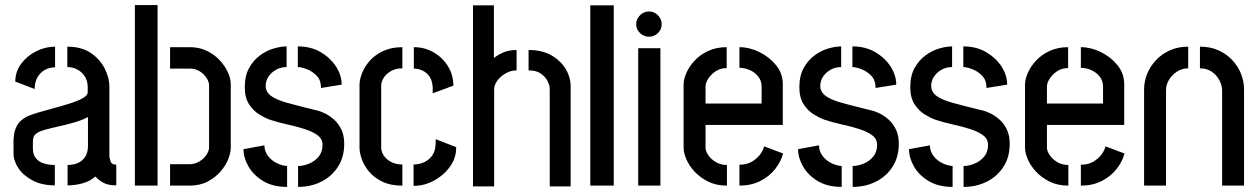

<svg xmlns="http://www.w3.org/2000/svg" viewBox="-20 -728 4938 753"><path d="M195 -1Q145 -1 108.5 -20Q72 -39 52.5 -68Q33 -97 33 -127V-175Q33 -189 36 -206Q39 -223 49.5 -240Q60 -257 84 -270Q100 -278 129 -286.5Q158 -295 191.5 -304Q225 -313 255 -322.5Q285 -332 304.5 -343Q324 -354 324 -366V-386Q324 -411 312.5 -428.5Q301 -446 283 -455.5Q265 -465 244 -465V-545Q300 -545 336.5 -520Q373 -495 391 -458.5Q409 -422 409 -389V-115Q409 -109 413.5 -95.5Q418 -82 436 -82V-1Q405 -1 386 -11Q367 -21 354 -36Q335 -18 305.5 -9.5Q276 -1 245 -1V-81Q267 -81 285 -88.5Q303 -96 314 -113Q325 -130 325 -156V-269Q305 -258 275 -249Q245 -240 213 -233Q181 -226 156 -219Q131 -212 121 -203Q109 -195 109 -172V-146Q109 -123 120 -108.5Q131 -94 150.5 -87.5Q170 -81 195 -81ZM116 -379 40 -408Q40 -447 63 -478Q86 -509 122 -527Q158 -545 196 -545V-464Q175 -464 156.5 -454Q138 -444 127 -425Q116 -406 116 -379Z M647 0V-84H724Q744 -84 761.5 -94.5Q779 -105 789.5 -120.5Q800 -136 800 -150V-393Q800 -407 790 -422.5Q780 -438 763 -448.5Q746 -459 725 -459H647V-543H725Q761 -543 790.5 -529Q820 -515 841 -492.5Q862 -470 873.5 -445Q885 -420 885 -397V-148Q885 -130 875.5 -105Q866 -80 845.5 -56Q825 -32 794.5 -16Q764 0 723 0ZM509 0V-708H598V0Z M1149 5V-77Q1169 -77 1191.5 -86Q1214 -95 1229.5 -113.5Q1245 -132 1245 -160Q1245 -183 1225.5 -197.5Q1206 -212 1174.5 -222Q1143 -232 1106.5 -240Q1070 -248 1037 -259Q1018 -266 995.5 -280Q973 -294 956.5 -319.5Q940 -345 940 -386Q940 -431 957 -461.5Q974 -492 1000 -511Q1026 -530 1054 -538Q1082 -546 1104 -546V-465Q1081 -465 1062.5 -454.5Q1044 -444 1033 -427.5Q1022 -411 1022 -391Q1022 -367 1043.5 -351.5Q1065 -336 1109 -324Q1153 -312 1218 -296Q1234 -293 1253 -284Q1272 -275 1289.5 -259.5Q1307 -244 1318.5 -220.5Q1330 -197 1330 -164Q1330 -112 1305.5 -74Q1281 -36 1240 -15.5Q1199 5 1149 5ZM1106 5Q1050 5 1012 -18Q974 -41 954.5 -75Q935 -109 935 -143L1017 -158Q1017 -135 1031 -116.5Q1045 -98 1066 -88Q1087 -78 1106 -77ZM1239 -383Q1239 -414 1221.5 -431.5Q1204 -449 1182.5 -457Q1161 -465 1148 -465V-546Q1200 -546 1238.5 -523Q1277 -500 1298.5 -466Q1320 -432 1320 -396Z M1558 0Q1511 0 1478.5 -16Q1446 -32 1426.5 -56Q1407 -80 1398.5 -105Q1390 -130 1390 -148V-395Q1390 -416 1400 -441.5Q1410 -467 1430.5 -490Q1451 -513 1483 -528Q1515 -543 1558 -543V-460Q1532 -460 1513 -449Q1494 -438 1484.5 -422.5Q1475 -407 1475 -392V-148Q1475 -133 1485 -118Q1495 -103 1513.5 -93Q1532 -83 1558 -83ZM1602 1V-83Q1625 -83 1644 -92Q1663 -101 1675 -118Q1687 -135 1688 -159L1689 -182L1769 -151Q1770 -110 1745.5 -75.5Q1721 -41 1682.5 -20Q1644 1 1602 1ZM1677 -362V-386Q1675 -413 1664 -428.5Q1653 -444 1636.5 -451.5Q1620 -459 1603 -459V-543Q1646 -543 1681 -522.5Q1716 -502 1737 -468Q1758 -434 1758 -392Z M1835 3V-707H1917V-500Q1929 -511 1952 -521.5Q1975 -532 2006 -532V-452Q1983 -452 1962.5 -440Q1942 -428 1930 -411Q1918 -394 1918 -379V3ZM2136 3V-379Q2136 -393 2127.5 -410Q2119 -427 2101 -439.5Q2083 -452 2053 -452V-532Q2106 -532 2142.5 -511Q2179 -490 2198.5 -457.5Q2218 -425 2218 -388V3Z M2295 0V-707H2387V0Z M2483 0V-539H2570V0ZM2525 -584Q2505 -584 2490 -598.5Q2475 -613 2475 -633Q2475 -653 2490 -668Q2505 -683 2525 -683Q2546 -683 2560.5 -668Q2575 -653 2575 -633Q2575 -613 2560.5 -598.5Q2546 -584 2525 -584Z M2831 0Q2789 0 2757 -16Q2725 -32 2703.5 -55.5Q2682 -79 2671.5 -104Q2661 -129 2661 -148V-397Q2661 -416 2671.5 -441Q2682 -466 2703.5 -489.5Q2725 -513 2757 -528Q2789 -543 2830 -543V-461Q2806 -461 2787.5 -449Q2769 -437 2758 -420Q2747 -403 2747 -389V-322H2967V-388Q2967 -411 2954 -427.5Q2941 -444 2921 -453Q2901 -462 2880 -462V-543Q2919 -543 2958 -524Q2997 -505 3023.5 -472.5Q3050 -440 3050 -398V-238H2747V-148Q2747 -136 2757.5 -120Q2768 -104 2787 -92.5Q2806 -81 2831 -81ZM2880 0V-82Q2908 -82 2928 -93.5Q2948 -105 2960.5 -121.5Q2973 -138 2977 -154L3051 -126Q3043 -94 3020 -65Q2997 -36 2961.5 -18Q2926 0 2880 0Z M3324 5V-77Q3344 -77 3366.5 -86Q3389 -95 3404.5 -113.5Q3420 -132 3420 -160Q3420 -183 3400.5 -197.5Q3381 -212 3349.5 -222Q3318 -232 3281.5 -240Q3245 -248 3212 -259Q3193 -266 3170.5 -280Q3148 -294 3131.5 -319.5Q3115 -345 3115 -386Q3115 -431 3132 -461.5Q3149 -492 3175 -511Q3201 -530 3229 -538Q3257 -546 3279 -546V-465Q3256 -465 3237.5 -454.5Q3219 -444 3208 -427.5Q3197 -411 3197 -391Q3197 -367 3218.5 -351.5Q3240 -336 3284 -324Q3328 -312 3393 -296Q3409 -293 3428 -284Q3447 -275 3464.5 -259.5Q3482 -244 3493.5 -220.5Q3505 -197 3505 -164Q3505 -112 3480.5 -74Q3456 -36 3415 -15.5Q3374 5 3324 5ZM3281 5Q3225 5 3187 -18Q3149 -41 3129.5 -75Q3110 -109 3110 -143L3192 -158Q3192 -135 3206 -116.5Q3220 -98 3241 -88Q3262 -78 3281 -77ZM3414 -383Q3414 -414 3396.5 -431.5Q3379 -449 3357.5 -457Q3336 -465 3323 -465V-546Q3375 -546 3413.5 -523Q3452 -500 3473.5 -466Q3495 -432 3495 -396Z M3759 5V-77Q3779 -77 3801.5 -86Q3824 -95 3839.5 -113.5Q3855 -132 3855 -160Q3855 -183 3835.5 -197.5Q3816 -212 3784.5 -222Q3753 -232 3716.5 -240Q3680 -248 3647 -259Q3628 -266 3605.5 -280Q3583 -294 3566.5 -319.5Q3550 -345 3550 -386Q3550 -431 3567 -461.5Q3584 -492 3610 -511Q3636 -530 3664 -538Q3692 -546 3714 -546V-465Q3691 -465 3672.5 -454.5Q3654 -444 3643 -427.5Q3632 -411 3632 -391Q3632 -367 3653.5 -351.5Q3675 -336 3719 -324Q3763 -312 3828 -296Q3844 -293 3863 -284Q3882 -275 3899.5 -259.5Q3917 -244 3928.5 -220.5Q3940 -197 3940 -164Q3940 -112 3915.5 -74Q3891 -36 3850 -15.5Q3809 5 3759 5ZM3716 5Q3660 5 3622 -18Q3584 -41 3564.5 -75Q3545 -109 3545 -143L3627 -158Q3627 -135 3641 -116.5Q3655 -98 3676 -88Q3697 -78 3716 -77ZM3849 -383Q3849 -414 3831.5 -431.5Q3814 -449 3792.5 -457Q3771 -465 3758 -465V-546Q3810 -546 3848.5 -523Q3887 -500 3908.5 -466Q3930 -432 3930 -396Z M4170 0Q4128 0 4096 -16Q4064 -32 4042.5 -55.5Q4021 -79 4010.5 -104Q4000 -129 4000 -148V-397Q4000 -416 4010.5 -441Q4021 -466 4042.5 -489.5Q4064 -513 4096 -528Q4128 -543 4169 -543V-461Q4145 -461 4126.5 -449Q4108 -437 4097 -420Q4086 -403 4086 -389V-322H4306V-388Q4306 -411 4293 -427.5Q4280 -444 4260 -453Q4240 -462 4219 -462V-543Q4258 -543 4297 -524Q4336 -505 4362.5 -472.5Q4389 -440 4389 -398V-238H4086V-148Q4086 -136 4096.5 -120Q4107 -104 4126 -92.5Q4145 -81 4170 -81ZM4219 0V-82Q4247 -82 4267 -93.5Q4287 -105 4299.5 -121.5Q4312 -138 4316 -154L4390 -126Q4382 -94 4359 -65Q4336 -36 4300.5 -18Q4265 0 4219 0Z M4467 -378Q4467 -409 4479 -438.5Q4491 -468 4513.5 -492Q4536 -516 4568 -530.5Q4600 -545 4640 -545V-460Q4617 -460 4597.5 -448Q4578 -436 4565.5 -416.5Q4553 -397 4553 -373V0H4467ZM4773 -373Q4773 -392 4763 -412Q4753 -432 4733.5 -446Q4714 -460 4686 -460V-545Q4727 -545 4759 -530.5Q4791 -516 4813.5 -491.5Q4836 -467 4847.5 -437.5Q4859 -408 4859 -378V0H4773Z"/></svg>

Font: Stick No Bills Medium
Style: Regular
Weight: 500
Version: Version 2.000